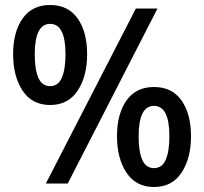

<svg xmlns="http://www.w3.org/2000/svg" viewBox="-20 -734 816 768"><path d="M180.5 -314Q108.5 -314 70.5 -371.2Q32.5 -428.5 32.5 -517Q32.5 -606.5 70.5 -660.2Q108.5 -714 180.5 -714Q252.5 -714 290.5 -660.2Q328.5 -606.5 328.5 -517Q328.5 -428.5 290.5 -371.2Q252.5 -314 180.5 -314ZM180.5 -389.5Q212.5 -389.5 227.2 -422.8Q242 -456 242 -517Q242 -638.5 180.5 -638.5Q119 -638.5 119 -517Q119 -456 133.5 -422.8Q148 -389.5 180.5 -389.5ZM163.5 0 523.5 -700H610L251 0ZM596 14Q524 14 486 -43.2Q448 -100.5 448 -189Q448 -278.5 486 -332.2Q524 -386 596 -386Q668 -386 706 -332.2Q744 -278.5 744 -189Q744 -100.5 706 -43.2Q668 14 596 14ZM596 -61.5Q628 -61.5 642.8 -94.8Q657.5 -128 657.5 -189Q657.5 -310.5 596 -310.5Q534.5 -310.5 534.5 -189Q534.5 -128 549 -94.8Q563.5 -61.5 596 -61.5Z"/></svg>

Font: Cabin Condensed Medium
Style: Regular
Weight: 500
Width: 3
Designer: Pablo Impallari
Foundry: Pablo Impallari. http://www.impallari.com Igino Marini. http://www.ikern.com
Version: Version 3.001; ttfautohint (v1.8.3)